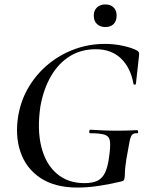

<svg xmlns="http://www.w3.org/2000/svg" viewBox="-20 -834 672 866"><path d="M330 12Q227 12 162 -31.5Q97 -75 72 -149.5Q47 -224 63 -316Q76 -387 112 -445.5Q148 -504 200.5 -546.5Q253 -589 317.5 -612.5Q382 -636 453 -636Q496 -636 536.5 -627Q577 -618 600 -605Q606 -600 607 -596Q608 -592 607 -582L593 -456Q592 -452 587 -452Q582 -452 582 -456Q569 -529 525.5 -570.5Q482 -612 412 -612Q346 -612 295 -580.5Q244 -549 210 -490.5Q176 -432 162 -353Q147 -249 166.5 -171.5Q186 -94 236 -51Q286 -8 361 -8Q396 -8 418 -18Q440 -28 453 -53.5Q466 -79 472 -126Q479 -174 476 -196.5Q473 -219 453 -226Q433 -233 387 -233Q382 -233 382.5 -241Q383 -249 387 -249Q446 -245 495 -244.5Q544 -244 599 -247Q602 -247 603 -240Q604 -233 599 -233Q583 -234 576 -226.5Q569 -219 564 -194Q559 -169 550 -116Q545 -83 544 -67Q543 -51 543 -43.5Q543 -36 541 -28Q540 -22 537.5 -20Q535 -18 529 -16Q480 -4 428 4Q376 12 330 12ZM455 -712Q432 -712 417.5 -725.5Q403 -739 403 -764Q403 -787 417.5 -800.5Q432 -814 455 -814Q479 -814 492.5 -800.5Q506 -787 506 -764Q506 -739 492.5 -725.5Q479 -712 455 -712Z"/></svg>

Font: Cormorant SemiBold
Style: Italic
Weight: 600
Italic angle: -10°
Designer: Christian Thalmann (Catharsis Fonts)
Foundry: Catharsis Fonts
Version: Version 4.000